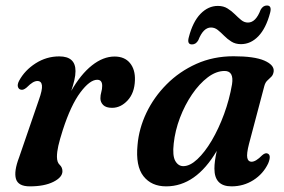

<svg xmlns="http://www.w3.org/2000/svg" viewBox="-20 -667 1033 698"><path d="M56 -341Q48 -342.5 45.2 -351.2Q42.5 -360 49.5 -373.5Q70 -411.5 109.5 -436.8Q149 -462 195.5 -462Q254.5 -462 254.5 -408.5Q254.5 -393.5 250.2 -375.2Q246 -357 239 -336.5Q273.5 -397 314.2 -429.2Q355 -461.5 396.5 -461.5Q433 -461.5 452.5 -437.8Q472 -414 470.5 -375Q469 -329 444 -302Q419 -275 387.5 -275Q365.5 -275 355.2 -285.2Q345 -295.5 345 -309.5Q345 -321 348.2 -332Q351.5 -343 351.5 -355Q351.5 -377 333.5 -377Q306.5 -377 272 -330.8Q237.5 -284.5 208.5 -195Q197 -159 192 -136.8Q187 -114.5 187 -97Q187 -77 197 -67.8Q207 -58.5 207 -44.5Q207 -22.5 174.2 -6Q141.5 10.5 88.5 10.5Q46 10.5 38 -16.8Q30 -44 49.5 -95L121 -303Q134.5 -340.5 132.5 -356.5Q130.5 -372.5 116 -372.5Q108 -372.5 99 -367.2Q90 -362 76.5 -348.5Q64.5 -338.5 56 -341Z M885 -143Q876 -107.5 879 -93.2Q882 -79 894.5 -79Q910 -79 933 -102.5Q944.5 -112.5 952.5 -109Q967.5 -103.5 955 -73Q937 -35 901.2 -12.2Q865.5 10.5 821.5 10.5Q759.5 10.5 759.5 -54Q759.5 -67 761.5 -82.2Q763.5 -97.5 768 -118.5Q692 10.5 584 10.5Q530.5 10.5 501.5 -26.5Q472.5 -63.5 480 -140Q485 -199.5 512.2 -256.8Q539.5 -314 585.8 -360.5Q632 -407 693.8 -434.8Q755.5 -462.5 829 -462.5Q904.5 -462.5 940.8 -446.8Q977 -431 975 -408Q973.5 -395.5 966.8 -388.5Q960 -381.5 952.2 -374.5Q944.5 -367.5 941 -354.5ZM611.5 -145Q606.5 -101 617.2 -82Q628 -63 646.5 -63Q670.5 -63 697.5 -88.2Q724.5 -113.5 749.8 -156.2Q775 -199 794.5 -252Q814 -305 823.5 -360.5Q831 -409 796.5 -409Q766 -409 735.2 -385.8Q704.5 -362.5 678.2 -324Q652 -285.5 634.2 -238.8Q616.5 -192 611.5 -145ZM856 -506.5Q836 -506.5 821.2 -515.8Q806.5 -525 794.8 -537Q783 -549 771.8 -558Q760.5 -567 747 -567Q719 -567 701 -521Q692.5 -505.5 678 -505.5Q659 -505.5 666.5 -532Q681 -588 709 -616.8Q737 -645.5 772 -645.5Q792.5 -645.5 807.2 -636.2Q822 -627 833.8 -615.2Q845.5 -603.5 856.8 -594.2Q868 -585 881.5 -585Q910 -585 927.5 -631.5Q936 -647 950.5 -647Q969 -647 962 -620.5Q947 -564 919.2 -535.2Q891.5 -506.5 856 -506.5Z"/></svg>

Font: Fraunces 72pt S050 SemiBold
Style: Italic
Weight: 600
Italic angle: -16°
Version: Version 1.000; ttfautohint (v1.8.3)